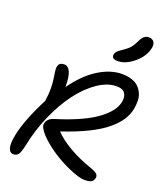

<svg xmlns="http://www.w3.org/2000/svg" viewBox="-176 -1105 1050 1233"><g transform="rotate(20 349.0 -488.5)"><path d="M487.8 -777.8Q466.3 -777.8 456.8 -786.1Q447.3 -794.4 450.2 -809.1Q453.1 -823.2 462.6 -832.8Q472.2 -842.3 497.1 -858.9Q526.4 -878.4 540.5 -895.3Q554.7 -912.1 568.8 -941.9Q581.5 -969.2 595 -979.7Q608.4 -990.2 625 -990.2Q650.9 -990.2 661.4 -974.1Q671.9 -958 667 -932.1Q654.3 -871.6 598.1 -824.7Q542 -777.8 487.8 -777.8ZM64.9 13.2Q9.3 13.2 34.2 -109.9Q56.2 -217.3 139.2 -378.9Q146.5 -426.3 145.8 -470.2Q145 -514.2 134.8 -574.2Q129.4 -608.4 138.9 -624.8Q148.4 -641.1 175.8 -641.1Q201.7 -641.1 216.6 -608.4Q231.4 -575.7 231 -506.8Q304.2 -608.9 385.7 -659.4Q467.3 -710 544.9 -710Q584 -710 613.5 -699.7Q643.1 -689.5 660.2 -671.9Q677.2 -654.3 687.5 -630.9Q697.8 -607.4 697.8 -580.8Q697.8 -554.2 692.9 -525.9Q684.6 -484.9 660.9 -448Q637.2 -411.1 592.3 -373.3Q547.4 -335.4 472.9 -298.3Q398.4 -261.2 295.9 -227.1Q334.5 -185.5 404.1 -144.8Q473.6 -104 561 -74.2Q594.2 -62.5 605.5 -51.3Q616.7 -40 613.8 -24.9Q609.4 -3.9 594.5 4.2Q579.6 12.2 548.8 12.2Q520 12.2 467.5 -8.1Q415 -28.3 360.8 -59.3Q306.6 -90.3 257.6 -131.1Q208.5 -171.9 188 -208Q174.3 -231 186.8 -255.1Q199.2 -279.3 231.9 -289.1Q309.6 -312.5 371.8 -339.1Q434.1 -365.7 474.9 -391.1Q515.6 -416.5 544.2 -443.6Q572.8 -470.7 586.4 -494.1Q600.1 -517.6 605 -541Q612.3 -577.6 596.7 -600.8Q581.1 -624 539.1 -624Q477.1 -624 411.1 -579.1Q345.2 -534.2 288.6 -459Q231.9 -383.8 186.5 -280.8Q141.1 -177.7 119.1 -66.9Q108.9 -18.6 97.2 -2.7Q85.4 13.2 64.9 13.2Z"/></g></svg>

Font: Shantell Sans Normal
Style: Italic
Weight: 400
Italic angle: -11.31°
Designer: Stephen Nixon, Anya Danilova, Shantell Martin
Foundry: Arrow Type
Version: Version 1.006;[559af2be0]